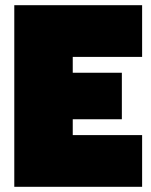

<svg xmlns="http://www.w3.org/2000/svg" viewBox="-20 -719 582 739"><path d="M35 -699H527V-500H260V-439H449V-260H260V-199H527V0H35Z"/></svg>

Font: Readiness Black
Style: Regular
Weight: 900
Designer: Katatrad Team
Foundry: CadsonDemak
Version: Version 1.00;April 23, 2019;FontCreator 11.5.0.2425 64-bit; 